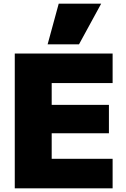

<svg xmlns="http://www.w3.org/2000/svg" viewBox="-20 -1020 681 1040"><path d="M60 -730H590V-570H260V-452H570V-298H260V-160H590V0H60ZM238 -780 298 -1000H528L408 -780Z"/></svg>

Font: Enso Black
Style: Regular
Weight: 900
Designer: Coji Morishita
Foundry: UNDERFOREST DESIGN
Version: Version 1.000